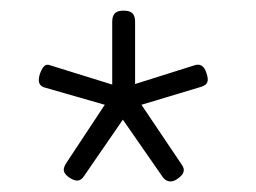

<svg xmlns="http://www.w3.org/2000/svg" viewBox="-20 -658 481 361"><path d="M212 -638Q224 -638 229 -633Q234 -628 234 -617V-500L345 -535Q353 -538 359 -534.5Q365 -531 368 -521Q372 -510 370 -504Q368 -498 359 -495L246 -461L322 -348Q327 -341 325 -334.5Q323 -328 314 -322Q306 -316 298.5 -317Q291 -318 286 -325L211 -433L138 -327Q133 -319 126 -318.5Q119 -318 109 -325Q101 -331 100 -337Q99 -343 105 -352L177 -461L62 -494Q55 -497 53.5 -503Q52 -509 55 -519Q59 -530 63.5 -534Q68 -538 75 -535L191 -499V-617Q191 -628 196 -633Q201 -638 212 -638Z"/></svg>

Font: Fredoka SemiCondensed Light
Style: Regular
Weight: 300
Width: 4
Designer: Ben Nathan
Foundry: Milena B. Brandão, Ben Nathan
Version: Version 2.001